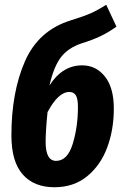

<svg xmlns="http://www.w3.org/2000/svg" viewBox="-20 -772 523 808"><path d="M459 -315Q459 -226 431 -151Q403 -76 346.5 -30Q290 16 209 16Q123 16 75.5 -38Q28 -92 28 -202Q28 -384 85 -514Q142 -644 277 -686Q332 -703 361.5 -716Q391 -729 427 -752L470 -660Q437 -636 403.5 -620Q370 -604 322 -589Q268 -571 237.5 -532.5Q207 -494 188 -412Q242 -497 326 -497Q384 -497 421.5 -450Q459 -403 459 -315ZM308 -323Q308 -357 299 -371Q290 -385 272 -385Q225 -385 180 -300Q172 -220 172 -175Q172 -95 216 -95Q264 -95 286 -166.5Q308 -238 308 -323Z"/></svg>

Font: Fira Sans Extra Condensed
Style: Bold Italic
Weight: 700
Width: 3
Italic angle: -8°
Designer: Carrois Corporate & Edenspiekermann AG
Foundry: Carrois Corporate GbR & Edenspiekermann AG
Version: Version 4.203